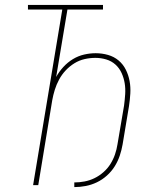

<svg xmlns="http://www.w3.org/2000/svg" viewBox="-20 -755 640 783"><path d="M283 8V-11Q304 -11 325 -15Q346 -19 365.5 -28.5Q385 -38 402 -53Q419 -68 430.5 -86.5Q442 -105 449 -125.5Q456 -146 459 -166L486 -325Q489 -348 490.5 -371Q492 -394 488.5 -415.5Q485 -437 476 -457Q467 -477 451 -491.5Q435 -506 413.5 -512.5Q392 -519 369 -519Q347 -519 325 -514Q303 -509 283.5 -497Q264 -485 248 -468Q232 -451 221 -430.5Q210 -410 203.5 -389Q197 -368 193 -346L136 0H115L234 -716H94V-735H400V-716H255L209 -441Q221 -463 238.5 -482Q256 -501 277.5 -514Q299 -527 323 -532.5Q347 -538 370 -538Q396 -538 420.5 -531Q445 -524 463.5 -508.5Q482 -493 493 -471Q504 -449 508.5 -424.5Q513 -400 511.5 -374Q510 -348 506 -322L480 -166Q476 -143 468.5 -120.5Q461 -98 448 -77Q435 -56 416 -39Q397 -22 375 -11.5Q353 -1 329.5 3.5Q306 8 283 8Z"/></svg>

Font: Iosevka Curly ThExObl
Style: Regular
Weight: 100
Width: 7
Italic angle: -9°
Monospace: yes
Designer: Belleve Invis
Foundry: Belleve Invis
Version: Version 11.1.0; ttfautohint (v1.8.3)